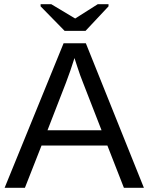

<svg xmlns="http://www.w3.org/2000/svg" viewBox="-20 -894 707 914"><path d="M569.8 0H665L388.7 -688H282.7L2 0H98.6L177.7 -201.2H491.2ZM334.5 -617.7 347.7 -577.1C356.8 -548.8 365.9 -523.4 375 -501L463.4 -273.9H206.1L293.9 -500C309.9 -542.3 321.9 -577 330.1 -604ZM387.2 -747.1 496.6 -863.8V-874H445.3L338.4 -806.2H337.4L224.1 -874H173.3V-863.8L287.6 -747.1Z"/></svg>

Font: Arimo
Style: Regular
Weight: 400
Designer: Steve Matteson
Foundry: Monotype Imaging Inc.
Version: Version 1.32